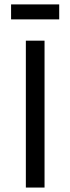

<svg xmlns="http://www.w3.org/2000/svg" viewBox="-20 -843 316 863"><path d="M246.1 -823.2V-755.9H29.8V-823.2ZM96.2 0V-660.2H180.2V0Z"/></svg>

Font: Human Sans
Style: Regular
Weight: 400
Designer: Tim Radville
Foundry: Continuum
Version: Version 1.000;FEAKit 1.0